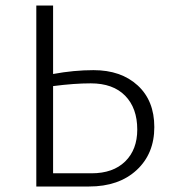

<svg xmlns="http://www.w3.org/2000/svg" viewBox="-20 -678 633 698"><path d="M320 -423Q420 -423 480.5 -367.5Q541 -312 541 -216Q541 -119 476.5 -59.5Q412 0 304 0H112V-658H173V-409Q249 -423 320 -423ZM313 -48Q391 -48 435 -91Q479 -134 479 -207Q479 -285 435 -330Q391 -375 310 -375Q250 -375 173 -365V-48Z"/></svg>

Font: EauTestSC Semilight
Style: Regular
Weight: 300
Designer: Christian Thalmann (Catharsis Fonts)
Version: Version 0.001;PS 000.001;hotconv 1.0.88;makeotf.lib2.5.64775